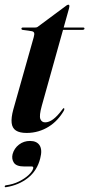

<svg xmlns="http://www.w3.org/2000/svg" viewBox="-25 -556 379 816"><path d="M109.5 -423.5 71 -429Q68 -429.5 67 -431Q66 -432.5 66 -434Q66 -436.5 67.8 -437.8Q69.5 -439 72 -439H124.5Q128.5 -439 131.5 -440Q134.5 -441 138 -444L256.5 -532Q258.5 -533.5 260.8 -534.8Q263 -536 265.5 -536Q268 -536 269 -534.5Q270 -533 270 -530.5Q270 -529 269.5 -526.2Q269 -523.5 268 -519L152.5 -106Q141 -64.5 146.5 -50.2Q152 -36 167 -36Q183 -36 200.8 -49Q218.5 -62 239 -89.5Q242 -94 243.5 -95.2Q245 -96.5 246.5 -96Q248.5 -95.5 248.5 -92.8Q248.5 -90 246 -85Q234.5 -65 218.5 -47.8Q202.5 -30.5 182.2 -17.8Q162 -5 138.2 2Q114.5 9 88 9Q58.5 9 42.8 -1.2Q27 -11.5 24.5 -33.5Q22 -55.5 31.5 -90.5L118.5 -398.5Q122 -411 120 -416.5Q118 -422 109.5 -423.5ZM219.5 -429 225 -439H328.5Q334 -439 334 -434.5Q334 -432 331.5 -430.5Q329 -429 325 -429ZM77.5 151.5Q45 151.5 34.2 135.8Q23.5 120 28.5 99Q35.5 74 55.8 58.5Q76 43 102.5 43Q131.5 43 143.5 62Q155.5 81 146 117Q133 169 94 200Q55 231 0.5 239.5Q-2 240 -3.5 239.2Q-5 238.5 -5 236.5Q-5 235 -3.8 233.5Q-2.5 232 0 231.5Q31 227.5 56 215Q81 202.5 96.8 187.5Q112.5 172.5 116 160Q118 151.5 110 151.5Z"/></svg>

Font: Fraunces 120pt SemiBold
Style: Italic
Weight: 600
Italic angle: -16°
Version: Version 1.000;[b76b70a41]